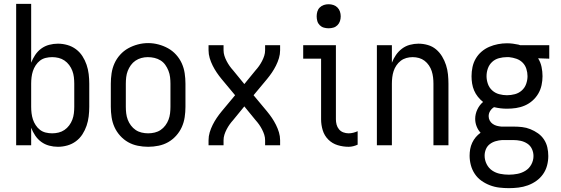

<svg xmlns="http://www.w3.org/2000/svg" viewBox="-20 -755 2915 998"><path d="M281 8Q258 8 235.5 2Q213 -4 194.5 -17.5Q176 -31 163 -50.5Q150 -70 142 -91V0H64V-735H142V-429Q150 -450 163 -469.5Q176 -489 194.5 -502.5Q213 -516 235.5 -522Q258 -528 281 -528Q306 -528 330.5 -521Q355 -514 375 -499Q395 -484 408.5 -463Q422 -442 430 -418.5Q438 -395 441 -370Q444 -345 444 -320V-200Q444 -175 441 -150Q438 -125 430 -101.5Q422 -78 408.5 -57Q395 -36 375 -21Q355 -6 330.5 1Q306 8 281 8ZM251 -62Q268 -62 284.5 -66Q301 -70 315 -79.5Q329 -89 339.5 -103Q350 -117 356 -133Q362 -149 364 -166Q366 -183 366 -200V-320Q366 -337 364 -354Q362 -371 356 -387Q350 -403 339.5 -417Q329 -431 315 -440.5Q301 -450 284.5 -454Q268 -458 251 -458Q234 -458 217.5 -454Q201 -450 188 -440Q175 -430 165.5 -415.5Q156 -401 151 -385.5Q146 -370 144 -353.5Q142 -337 142 -320V-200Q142 -183 144 -166.5Q146 -150 151 -134.5Q156 -119 165.5 -104.5Q175 -90 188 -80Q201 -70 217.5 -66Q234 -62 251 -62Z M750 8Q723 8 696 2.5Q669 -3 646 -16Q623 -29 604.5 -49.5Q586 -70 575 -94.5Q564 -119 560 -146Q556 -173 556 -200V-320Q556 -347 560 -374Q564 -401 575 -425.5Q586 -450 604.5 -470.5Q623 -491 646.5 -504Q670 -517 696.5 -524Q723 -531 750 -531Q777 -531 803.5 -524Q830 -517 853.5 -504Q877 -491 895.5 -470.5Q914 -450 925 -425.5Q936 -401 940 -374Q944 -347 944 -320V-200Q944 -173 940 -146Q936 -119 925 -94.5Q914 -70 895.5 -49.5Q877 -29 854 -16Q831 -3 804 2.5Q777 8 750 8ZM750 -62Q767 -62 784 -66Q801 -70 815 -79.5Q829 -89 839.5 -103Q850 -117 856 -133Q862 -149 864 -166Q866 -183 866 -200V-320Q866 -337 864 -354Q862 -371 855.5 -387.5Q849 -404 839 -418Q829 -432 814.5 -441Q800 -450 783 -454Q766 -458 748 -458Q731 -458 714.5 -453.5Q698 -449 684 -439.5Q670 -430 660 -416Q650 -402 644 -386.5Q638 -371 636 -354Q634 -337 634 -320V-200Q634 -183 636 -166Q638 -149 644 -133Q650 -117 660.5 -103Q671 -89 685 -79.5Q699 -70 716 -66Q733 -62 750 -62Z M1064 0V-26Q1064 -47 1070 -67Q1076 -87 1085.5 -106Q1095 -125 1106.5 -142Q1118 -159 1132 -176L1202 -260L1132 -344Q1118 -361 1106.5 -378Q1095 -395 1085.5 -414Q1076 -433 1070 -453Q1064 -473 1064 -494V-520H1142V-494Q1142 -479 1146.5 -465Q1151 -451 1158 -437.5Q1165 -424 1173.5 -412Q1182 -400 1192 -389L1250 -318L1308 -389Q1318 -400 1326.5 -412Q1335 -424 1342 -437.5Q1349 -451 1353.5 -465Q1358 -479 1358 -494V-520H1436V-494Q1436 -473 1430 -453Q1424 -433 1414.5 -414Q1405 -395 1393.5 -378Q1382 -361 1368 -344L1298 -260L1368 -176Q1382 -159 1393.5 -142Q1405 -125 1414.5 -106Q1424 -87 1430 -67Q1436 -47 1436 -26V0H1358V-26Q1358 -41 1353.5 -55Q1349 -69 1342 -82.5Q1335 -96 1326.5 -108Q1318 -120 1308 -131L1250 -202L1192 -131Q1182 -120 1173.5 -108Q1165 -96 1158 -82.5Q1151 -69 1146.5 -55Q1142 -41 1142 -26V0Z M1792 8Q1763 8 1735 -0.5Q1707 -9 1686.5 -29.5Q1666 -50 1657.5 -78Q1649 -106 1649 -135V-450H1556V-520H1726V-135Q1726 -121 1729.5 -107.5Q1733 -94 1742 -83Q1751 -72 1764.5 -67Q1778 -62 1792 -62Q1804 -62 1816 -65Q1828 -68 1839 -73V-3Q1828 2 1816 5Q1804 8 1792 8ZM1688 -608Q1675 -608 1663 -611.5Q1651 -615 1642 -624Q1633 -633 1629.5 -645Q1626 -657 1626 -670Q1626 -683 1629.5 -695Q1633 -707 1642 -716Q1651 -725 1663 -729Q1675 -733 1688 -733Q1701 -733 1713 -729Q1725 -725 1734 -716Q1743 -707 1747 -695Q1751 -683 1751 -670Q1751 -657 1747 -645Q1743 -633 1734 -624Q1725 -615 1713 -611.5Q1701 -608 1688 -608Z M1939 0V-520H2017V-429Q2025 -450 2038 -469Q2051 -488 2069.5 -502Q2088 -516 2110.5 -522Q2133 -528 2155 -528Q2180 -528 2204 -521Q2228 -514 2246.5 -498.5Q2265 -483 2278 -461.5Q2291 -440 2298.5 -416.5Q2306 -393 2308.5 -368.5Q2311 -344 2311 -320V0H2233V-320Q2233 -337 2231 -353.5Q2229 -370 2224 -385.5Q2219 -401 2209.5 -415Q2200 -429 2187 -439Q2174 -449 2158 -453.5Q2142 -458 2125 -458Q2108 -458 2092 -453.5Q2076 -449 2063 -439Q2050 -429 2040.5 -415Q2031 -401 2026 -385.5Q2021 -370 2019 -353.5Q2017 -337 2017 -320V0Z M2625 223Q2600 223 2575 220Q2550 217 2526.5 208Q2503 199 2482.5 184.5Q2462 170 2448 149Q2434 128 2427.5 103.5Q2421 79 2421 54Q2421 37 2424 20Q2427 3 2434.5 -13Q2442 -29 2453 -42Q2464 -55 2478 -65Q2465 -79 2457.5 -98Q2450 -117 2450 -137Q2450 -162 2461 -185.5Q2472 -209 2491 -225Q2476 -237 2464 -252Q2452 -267 2444.5 -284.5Q2437 -302 2434 -321Q2431 -340 2431 -359Q2431 -383 2436 -406.5Q2441 -430 2453 -450.5Q2465 -471 2483 -486.5Q2501 -502 2523 -511.5Q2545 -521 2568.5 -525.5Q2592 -530 2615 -530Q2631 -530 2646 -528Q2661 -526 2675 -523L2684 -520H2835V-450L2777 -452Q2790 -431 2795 -407Q2800 -383 2800 -359Q2800 -336 2795 -312.5Q2790 -289 2778 -268.5Q2766 -248 2748 -232Q2730 -216 2708 -206.5Q2686 -197 2662.5 -193.5Q2639 -190 2615 -190Q2598 -190 2581.5 -192Q2565 -194 2548 -198Q2536 -191 2528 -178.5Q2520 -166 2520 -151Q2520 -139 2525.5 -128.5Q2531 -118 2541 -111Q2551 -104 2562.5 -101Q2574 -98 2586 -97Q2587 -97 2588 -97Q2589 -97 2590 -97Q2593 -97 2595.5 -97Q2598 -97 2601 -97H2649Q2672 -97 2694 -94.5Q2716 -92 2737 -83.5Q2758 -75 2776.5 -62Q2795 -49 2807.5 -30Q2820 -11 2825 11Q2830 33 2830 56Q2830 81 2823.5 105.5Q2817 130 2802.5 150.5Q2788 171 2767.5 185.5Q2747 200 2723.5 208.5Q2700 217 2675 220Q2650 223 2625 223ZM2615 -260Q2636 -260 2656.5 -265.5Q2677 -271 2692.5 -285Q2708 -299 2715 -319Q2722 -339 2722 -359Q2722 -378 2716 -397Q2710 -416 2696.5 -429.5Q2683 -443 2664.5 -449.5Q2646 -456 2626 -458H2615Q2615 -458 2614.5 -458Q2614 -458 2614 -458Q2594 -458 2573.5 -452.5Q2553 -447 2538 -433Q2523 -419 2516 -399.5Q2509 -380 2509 -359Q2509 -339 2516 -319Q2523 -299 2538.5 -285Q2554 -271 2574.5 -265.5Q2595 -260 2615 -260ZM2625 153Q2648 153 2670.5 148.5Q2693 144 2712 132Q2731 120 2742 99.5Q2753 79 2753 56Q2753 37 2745 19.5Q2737 2 2721 -8.5Q2705 -19 2686.5 -23Q2668 -27 2649 -27H2601Q2598 -27 2595 -27Q2592 -27 2590 -27Q2573 -26 2556 -21Q2539 -16 2525.5 -5.5Q2512 5 2505.5 21Q2499 37 2499 54Q2499 77 2509.5 98Q2520 119 2538.5 131.5Q2557 144 2579.5 148.5Q2602 153 2625 153Z"/></svg>

Font: Iosevka Julsh Curly
Style: Regular
Weight: 400
Designer: Belleve Invis
Foundry: Belleve Invis
Version: Version 15.0.2; ttfautohint (v1.8.4)